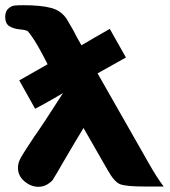

<svg xmlns="http://www.w3.org/2000/svg" viewBox="-52 -706 653 738"><path d="M-32 -641Q-32 -662 -20.5 -672.5Q-9 -683 3 -684.5Q15 -686 38 -686Q105 -686 144.5 -675.5Q184 -665 205 -632L230 -589Q234 -581 243.5 -563Q253 -545 261 -532Q274 -540 312.5 -562Q351 -584 370 -595L432 -485L323 -424L523 -73Q549 -27 577 11H508Q432 11 409.5 2Q387 -7 362 -52L269 -214Q252 -186 236.5 -160Q221 -134 210.5 -116Q200 -98 190.5 -82Q181 -66 175.5 -56Q170 -46 165 -38Q160 -30 157 -25Q154 -20 152 -16.5Q150 -13 148 -11Q146 -9 144.5 -8Q143 -7 141 -5Q121 12 96 12Q67 12 42 -9Q17 -30 17 -61Q17 -79 26.5 -97Q36 -115 83 -186V-185Q120 -239 146 -280L190 -348Q187 -346 145 -322Q103 -298 83 -288L22 -397L131 -459Q121 -479 111.5 -496.5Q102 -514 95 -526.5Q88 -539 81.5 -549Q75 -559 70.5 -565.5Q66 -572 63 -576Q60 -580 58 -582L56 -585Q49 -591 25 -593Q1 -595 -15.5 -605Q-32 -615 -32 -641Z"/></svg>

Font: Coval
Style: Black
Weight: 1000
Foundry: Context Ltd
Version: Version 001.000